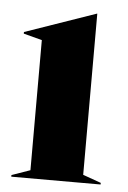

<svg xmlns="http://www.w3.org/2000/svg" viewBox="-44 -557 393 591"><g transform="rotate(5 152.5 -261.5)"><path d="M13 -5 70 -25V-427L13 -442V-447L232 -523H233V-25L289 -5V0H13Z"/></g></svg>

Font: Nyght Serif Bold
Style: Regular
Weight: 700
Designer: Maksym Kobuzan
Version: Version 0.410